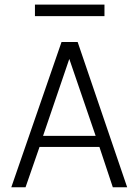

<svg xmlns="http://www.w3.org/2000/svg" viewBox="-20 -796 589 816"><path d="M28 0 241.5 -617.5H310L520.5 0H459.5L402.5 -171.5H148L88.5 0ZM163 -218.5H386.5L274.5 -545.5ZM128.5 -776.5H424V-727.5H128.5Z"/></svg>

Font: Karla Light
Style: Regular
Weight: 300
Designer: Jonathan Pinhorn
Version: Version 2.004;gftools[0.9.33]